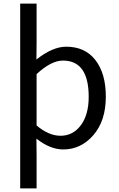

<svg xmlns="http://www.w3.org/2000/svg" viewBox="-20 -816 660 1065"><path d="M92 229V-796H183V-580L182 -486Q272 -557 347 -557Q452 -557 509.5 -482.5Q567 -408 567 -280Q567 -146 498 -66.5Q429 13 331 13Q258 13 182 -47L183 45V229ZM316 -63Q385 -63 428.5 -121.5Q472 -180 472 -279Q472 -480 329 -480Q264 -480 183 -405V-120Q250 -63 316 -63Z"/></svg>

Font: Noto Sans SC
Style: Regular
Weight: 400
Designer: Ryoko NISHIZUKA  (kana, bopomofo & ideographs); Paul D. Hunt (Latin, Greek & Cyrillic); Sandoll Communications , Soo-you
Foundry: Adobe
Version: Version 2.002;hotconv 1.0.116;makeotfexe 2.5.65601